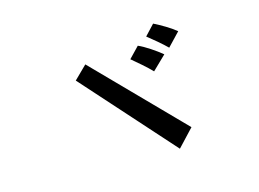

<svg xmlns="http://www.w3.org/2000/svg" viewBox="-82 -819 1163 861"><g transform="rotate(-15 500.0 -388.5)"><path d="M727 -552Q710 -569 683.5 -591.5Q657 -614 640 -627L685 -675Q709 -663 736 -647Q763 -631 785 -613ZM634 -467Q615 -487 589 -509.5Q563 -532 545 -547L593 -597Q616 -587 645.5 -567.5Q675 -548 698 -529ZM344 -577 731 -182 656 -102 284 -518Z"/></g></svg>

Font: Moralerspace Krypton JPDOC
Style: Regular
Weight: 400
Version: v0.0.6; ttfautohint (v1.8.4.7-5d5b-dirty) -l 6 -r 45 -G 200 